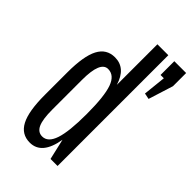

<svg xmlns="http://www.w3.org/2000/svg" viewBox="-230 -816 907 907"><g transform="rotate(45 224.0 -362.5)"><path d="M158 15Q102 15 75.5 -35.5Q49 -86 49 -195V-345Q49 -454 75.5 -504.5Q102 -555 158 -555Q230 -555 256 -469V-740H329V0H282L258 -104Q238 15 158 15ZM253 -270Q253 -389 234.5 -441Q216 -493 174 -493Q123 -493 123 -369V-171Q123 -106 136.5 -76.5Q150 -47 179 -47Q217 -47 235 -100.5Q253 -154 253 -270ZM369 -648V-740H448V-652L409 -528L379 -534L391 -648Z"/></g></svg>

Font: Pathway Gothic One
Style: Regular
Weight: 400
Version: Version 1.003; ttfautohint (v1.8.4.7-5d5b);gftools[0.9.26]